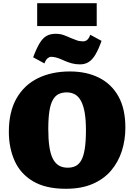

<svg xmlns="http://www.w3.org/2000/svg" viewBox="-20 -1159 834 1193"><path d="M389 14Q264 14 185.5 -32.5Q107 -79 71 -159.5Q35 -240 35 -340Q35 -464 82.5 -547.5Q130 -631 215.5 -673Q301 -715 414 -715Q518 -715 595.5 -676Q673 -637 716 -560Q759 -483 759 -366Q759 -289 737 -220.5Q715 -152 670 -99Q625 -46 555 -16Q485 14 389 14ZM401 -117Q428 -117 449 -127Q470 -137 484.5 -162Q499 -187 506.5 -233Q514 -279 514 -350Q514 -413 506.5 -457.5Q499 -502 484 -530.5Q469 -559 446.5 -572Q424 -585 394 -585Q366 -585 344.5 -574.5Q323 -564 308.5 -538.5Q294 -513 287 -469Q280 -425 280 -358Q280 -295 286.5 -249.5Q293 -204 307.5 -174.5Q322 -145 345 -131Q368 -117 401 -117ZM477 -759Q449 -759 425.5 -765.5Q402 -772 382 -781Q367 -788 353 -793.5Q339 -799 325 -802.5Q311 -806 297 -806Q287 -806 276 -797Q265 -788 256 -765L186 -803Q207 -859 226.5 -891Q246 -923 269.5 -936Q293 -949 325 -949Q354 -949 376 -941Q398 -933 417 -924Q437 -916 455.5 -909Q474 -902 496 -902Q511 -902 522 -911.5Q533 -921 541 -943L611 -905Q592 -852 573 -820Q554 -788 531 -773.5Q508 -759 477 -759ZM211 -997V-1139H581V-997Z"/></svg>

Font: Literata Black
Style: Regular
Weight: 900
Designer: Latin by Veronika Burian and Jose Scaglione. Greek by Irene Vlachou. Cyrillic by Vera Evstafieva.
Foundry: TypeTogether
Version: Version 3.103;gftools[0.9.29]